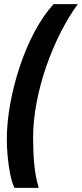

<svg xmlns="http://www.w3.org/2000/svg" viewBox="-20 -750 396 928"><path d="M50 158Q37 131 29 90.5Q21 50 17 5.5Q13 -39 13 -77Q13 -158 29.5 -248.5Q46 -339 75.5 -428Q105 -517 146.5 -595.5Q188 -674 239 -730H356Q312 -670 273 -593Q234 -516 204 -430Q174 -344 157 -255Q140 -166 140 -82Q140 -16 145.5 43.5Q151 103 167 158Z"/></svg>

Font: Noto Sans ExtraCondensed ExtraBold
Style: Italic
Weight: 800
Width: 2
Italic angle: -12°
Designer: Monotype Design Team
Foundry: Monotype Imaging Inc.
Version: Version 2.013; ttfautohint (v1.8.4.7-5d5b)